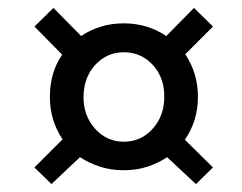

<svg xmlns="http://www.w3.org/2000/svg" viewBox="-20 -582 611 485"><path d="M185 -491Q207 -506 234 -514.5Q261 -523 293 -523Q324 -523 351 -514.5Q378 -506 400 -491L470 -562L518 -515L448 -445Q480 -397 480 -337Q480 -277 447 -229L518 -159L475 -117L402 -185Q380 -170 352.5 -161Q325 -152 293 -152Q260 -152 232.5 -161Q205 -170 182 -185L110 -117L67 -159L138 -230Q106 -278 106 -337Q106 -399 137 -444L67 -515L115 -562ZM191 -336Q191 -289 220.5 -256.5Q250 -224 293 -224Q336 -224 365.5 -256.5Q395 -289 395 -338Q395 -387 365.5 -418.5Q336 -450 293 -450Q250 -450 220.5 -418Q191 -386 191 -336Z"/></svg>

Font: Raleway SemiBold
Style: Italic
Weight: 600
Italic angle: -12°
Designer: Matt McInerney, Pablo Impallari, Rodrigo Fuenzalida
Foundry: Matt McInerney, Pablo Impallari, Rodrigo Fuenzalida
Version: Version 4.026